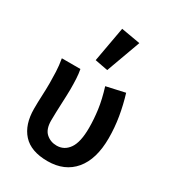

<svg xmlns="http://www.w3.org/2000/svg" viewBox="-191 -886 903 1003"><g transform="rotate(30 260.5 -385.0)"><path d="M254 12Q154 12 105.5 -41.5Q57 -95 57 -190Q57 -230 59 -269.5Q61 -309 61 -348Q61 -377 59.5 -414Q58 -451 51 -491H163Q168 -465 169.5 -436Q171 -407 171 -373Q171 -355 170 -332Q169 -309 168 -283.5Q167 -258 166 -232Q165 -206 165 -182Q165 -129 191.5 -105.5Q218 -82 255 -82Q301 -82 328.5 -121.5Q356 -161 356 -247Q356 -299 348.5 -354.5Q341 -410 320 -478L432 -503Q451 -441 461.5 -378Q472 -315 472 -252Q472 -125 414.5 -56.5Q357 12 254 12ZM209 -571 247 -782 362 -762 287 -556Z"/></g></svg>

Font: Processing Sans Pro Semibold
Style: Regular
Weight: 600
Designer: Paul D. Hunt
Foundry: Adobe Systems Incorporated
Version: Version 2.020;PS 2.000;hotconv 1.0.86;makeotf.lib2.5.63406